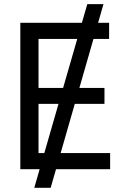

<svg xmlns="http://www.w3.org/2000/svg" viewBox="-20 -817 607 927"><path d="M224.6 89.8H145.5L401.4 -796.9H479.5ZM78.1 -707H506.8V-628.9H166V-392.6H484.4V-315.4H166V-78.1H511.7V0H78.1Z"/></svg>

Font: WEMIX Pretendard Variable
Style: Regular
Weight: 400
Designer: Base glyphs from Inter by Rasmus Andersson; Hangeul glyphs from Noto Sans CJK(Source Han Sans) by Jang Soo-young and Kan
Foundry: Kil Hyung-jin
Version: Version 1.000;Glyphs 3.2 (3208)